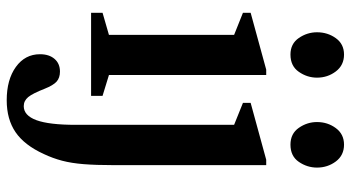

<svg xmlns="http://www.w3.org/2000/svg" viewBox="-262 -550 1070 586"><g transform="rotate(90 273.0 -257.0)"><path d="M146.5 -608.5Q113.5 -608.5 96 -634Q78.5 -659.5 78.5 -689.5Q78.5 -722 96.5 -747Q114.5 -772 146.5 -772Q179 -772 198 -747Q217 -722 217 -689.5Q217 -659.5 199.2 -634Q181.5 -608.5 146.5 -608.5ZM19 0V-35L86.5 -54.5V-436.5L19 -463.5V-487L192.5 -534.5H209V-54.5L272.5 -35V0ZM421.5 -608.5Q388 -608.5 370.2 -634Q352.5 -659.5 352.5 -689.5Q352.5 -722 371 -747Q389.5 -772 421.5 -772Q454 -772 472.8 -747Q491.5 -722 491.5 -689.5Q491.5 -659.5 474 -634Q456.5 -608.5 421.5 -608.5ZM286 257.5Q223 257.5 184.2 229.5Q145.5 201.5 145.5 156Q145.5 128 159.8 111.5Q174 95 198.5 95Q217.5 95 229 105.2Q240.5 115.5 251 142Q265 178 276.2 191.8Q287.5 205.5 304 205.5Q332.5 205.5 346.8 166.8Q361 128 361 47V-436.5L294 -463.5V-487L467.5 -534.5H484V-68Q484 -14.5 481 22.8Q478 60 470.5 88.5Q463 117 450 144.5Q423 203.5 383.5 230.5Q344 257.5 286 257.5Z"/></g></svg>

Font: Libre Caslon Condensed
Style: Bold
Weight: 700
Designer: Pablo Impallari, Rodrigo Fuenzalida, Katja Schimmel, Ertekin Erdin
Foundry: Pablo Impallari, Rodrigo Fuenzalida
Version: Version 2.000; ttfautohint (v1.8.4.7-5d5b);gftools[0.9.33]